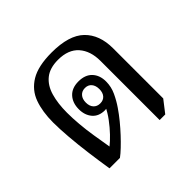

<svg xmlns="http://www.w3.org/2000/svg" viewBox="-141 -712 872 872"><g transform="rotate(-45 294.5 -276.0)"><path d="M422 6V-374Q422 -438 388.5 -476Q355 -514 289 -514Q236 -514 205 -489Q174 -464 161 -419Q148 -374 148 -315Q148 -280 151.5 -239Q155 -198 162 -155Q169 -112 176 -70Q194 -84 216 -107Q238 -130 258.5 -157.5Q279 -185 291 -211L298 -205Q293 -203 288 -202Q283 -201 278 -201Q239 -201 218 -225.5Q197 -250 197 -288Q197 -329 220 -354Q243 -379 285 -379Q328 -379 351 -354.5Q374 -330 374 -290Q374 -256 359.5 -225Q345 -194 327 -168Q310 -143 289.5 -118Q269 -93 248 -70.5Q227 -48 207.5 -29.5Q188 -11 173 0H106Q97 -56 89 -116.5Q81 -177 76.5 -232.5Q72 -288 72 -328Q72 -397 90.5 -448.5Q109 -500 157 -529Q205 -558 292 -558Q403 -558 453 -509.5Q503 -461 503 -374V-52L458 6ZM285 -238Q305 -238 316.5 -251Q328 -264 328 -287Q328 -310 316.5 -323.5Q305 -337 285 -337Q265 -337 253 -323.5Q241 -310 241 -287Q241 -264 253 -251Q265 -238 285 -238Z"/></g></svg>

Font: Noto Serif Thai SemiCondensed
Style: Regular
Weight: 400
Width: 4
Designer: Monotype Design Team
Foundry: Monotype Imaging Inc.
Version: Version 2.002